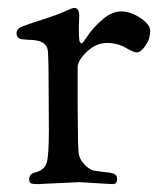

<svg xmlns="http://www.w3.org/2000/svg" viewBox="-20 -464 415 487"><path d="M52 -363C78 -363 93.7 -356.7 99 -344C101 -339.3 102 -333.3 102 -326L103 -296L104 -135C104 -92.3 102.2 -64.5 98.5 -51.5C94.8 -38.5 84.3 -30 67 -26C58.3 -23.3 54 -17.7 54 -9C54 -6.3 54.7 -3.7 56 -1C57.3 1.7 64 3 76 3L180 -2L265 3C273 3 277 -1.2 277 -9.5C277 -17.8 273.3 -22.7 266 -24C262 -25.3 258.3 -26.2 255 -26.5C251.7 -26.8 247 -27.3 241 -28C235 -28.7 227.8 -29.7 219.5 -31C211.2 -32.3 202.3 -38 193 -48C183.7 -58 179 -70 179 -84L178 -102L177 -189V-293C177 -305 184.8 -318.3 200.5 -333C216.2 -347.7 233 -355 251 -355C269 -355 284.8 -351 298.5 -343C312.2 -335 321.7 -331 327 -331C335 -331 343.7 -339 353 -355C358.3 -364.3 361 -374.5 361 -385.5C361 -396.5 352.7 -407.5 336 -418.5C319.3 -429.5 303.2 -435 287.5 -435C271.8 -435 256 -428.2 240 -414.5C224 -400.8 211.7 -387.3 203 -374C194.3 -360.7 189.2 -354 187.5 -354C185.8 -354 184.2 -355.2 182.5 -357.5C180.8 -359.8 180 -373 180 -397L181 -424C181 -437.3 176.7 -444 168 -444C165.3 -444 157 -440.8 143 -434.5C129 -428.2 109.8 -421.2 85.5 -413.5C61.2 -405.8 44.5 -400.2 35.5 -396.5C26.5 -392.8 22 -387.3 22 -380C22 -369.3 28.3 -364 41 -364Z"/></svg>

Font: Sorts Mill Goudy
Style: Regular
Weight: 400
Version: Version 003.101